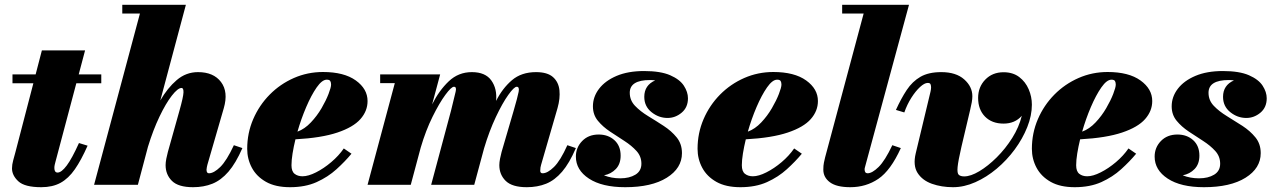

<svg xmlns="http://www.w3.org/2000/svg" viewBox="-20 -770 5318 800"><path d="M345 -163Q318.5 -103 292 -64.8Q265.5 -26.5 232.2 -8.2Q199 10 152 10Q83 10 56.5 -14.5Q30 -39 30 -68.5Q30 -84 35 -102Q40 -120 44 -135L119 -423H32V-460H128.5L154.5 -560H334.5L308 -460H402V-423H298L211 -95.5Q209.5 -90 208 -83.5Q206.5 -77 206.5 -70Q206.5 -51 220 -51Q236 -51 258 -80.2Q280 -109.5 309 -174Z M727.5 -308Q744 -366.5 744.5 -385Q745 -403.5 736.5 -403.5Q721 -403.5 696 -371.5Q671 -339.5 644.5 -284Q618 -228.5 596.5 -158.5L554.5 0H372L563 -713.5H489.5V-750H754.5L648 -351.5Q677.5 -403 716.2 -436.2Q755 -469.5 805 -469.5Q870 -469.5 901 -428.2Q932 -387 912.5 -319.5L844 -83Q843 -79 841.8 -73Q840.5 -67 840.5 -63Q840.5 -48 850.5 -48Q871 -48 897.8 -74.2Q924.5 -100.5 954.5 -165L990 -153Q962.5 -90 931.8 -54.5Q901 -19 865 -4.5Q829 10 784.5 10Q723 10 696.5 -16.2Q670 -42.5 670 -82Q670 -93.5 673 -109Q676 -124.5 679.5 -137Z M1194.5 -81.5Q1194.5 -56 1207.5 -45.8Q1220.5 -35.5 1240.5 -35.5Q1264.5 -35.5 1296.8 -51.8Q1329 -68 1360.2 -94.5Q1391.5 -121 1412.5 -151.5L1444.5 -129.5Q1417.5 -97 1382 -64.8Q1346.5 -32.5 1299.2 -11.2Q1252 10 1188.5 10Q1128 10 1088.5 -12.2Q1049 -34.5 1029.5 -71Q1010 -107.5 1010 -150Q1010 -215.5 1035 -273.5Q1060 -331.5 1103.8 -375.8Q1147.5 -420 1204.5 -445Q1261.5 -470 1325.5 -470Q1413.5 -470 1462.5 -434.8Q1511.5 -399.5 1511.5 -349Q1511.5 -307.5 1481.8 -273.8Q1452 -240 1386 -217.8Q1320 -195.5 1211 -189.5Q1203.5 -158.5 1199 -130.5Q1194.5 -102.5 1194.5 -81.5ZM1341.5 -438Q1322 -438 1299.5 -405.8Q1277 -373.5 1255.8 -323.8Q1234.5 -274 1219.5 -221.5Q1249.5 -232.5 1275.2 -259.8Q1301 -287 1319.8 -319.2Q1338.5 -351.5 1349 -378.8Q1359.5 -406 1359.5 -417.5Q1359.5 -426.5 1356.2 -432.2Q1353 -438 1341.5 -438Z M1625 -423.5H1564V-460H1814L1780.5 -335Q1809.5 -393 1849.8 -431.2Q1890 -469.5 1946 -469.5Q2002.5 -469.5 2027.2 -434.8Q2052 -400 2047 -349.5Q2073.5 -402 2113 -435.8Q2152.5 -469.5 2213.5 -469.5Q2261 -469.5 2284.2 -448.8Q2307.5 -428 2311 -394Q2314.5 -360 2303 -319.5L2234.5 -83Q2233 -78.5 2232 -72.2Q2231 -66 2231 -58.5Q2231 -48 2241 -48Q2261.5 -48 2288.2 -74.2Q2315 -100.5 2344 -165L2379.5 -153Q2352.5 -90 2322 -54.5Q2291.5 -19 2255.5 -4.5Q2219.5 10 2175 10Q2114 10 2087.2 -16.2Q2060.5 -42.5 2060.5 -82Q2060.5 -93 2063.5 -108.8Q2066.5 -124.5 2070 -137L2120 -308Q2137 -366.5 2141 -387.5Q2145 -408.5 2133 -408.5Q2122 -408.5 2097.8 -374.5Q2073.5 -340.5 2046 -282.2Q2018.5 -224 1997 -152L1956 0H1776.5L1859 -308Q1873.5 -367.5 1878.5 -388Q1883.5 -408.5 1871.5 -408.5Q1860.5 -408.5 1835.8 -375Q1811 -341.5 1782.5 -284Q1754 -226.5 1733 -155L1691.5 0H1511.5Z M2821.5 -132Q2821.5 -69 2758.2 -29.5Q2695 10 2585 10Q2488.5 10 2434 -25.8Q2379.5 -61.5 2379.5 -117.5Q2379.5 -155.5 2405.8 -182.5Q2432 -209.5 2474.5 -209.5Q2514 -209.5 2540 -186Q2566 -162.5 2566 -121.5Q2566 -86.5 2546 -65.8Q2526 -45 2496.5 -39.5Q2527.5 -27 2564.5 -27Q2602.5 -27 2627.5 -42.2Q2652.5 -57.5 2652.5 -88Q2652.5 -118.5 2632 -141Q2611.5 -163.5 2581.5 -182.8Q2551.5 -202 2521.5 -222Q2491.5 -242 2471 -267Q2450.5 -292 2450.5 -327Q2450.5 -366.5 2476 -400Q2501.5 -433.5 2549.2 -453.8Q2597 -474 2663.5 -474Q2732.5 -474 2772.5 -456.5Q2812.5 -439 2829.5 -412.8Q2846.5 -386.5 2846.5 -360.5Q2846.5 -322.5 2820.2 -300.5Q2794 -278.5 2761.5 -278.5Q2724.5 -278.5 2694.5 -302.8Q2664.5 -327 2664.5 -366.5Q2664.5 -415 2710 -435Q2699.5 -436.5 2688.5 -436.5Q2604 -436.5 2604 -383.5Q2604 -352 2626 -329Q2648 -306 2680.5 -286.2Q2713 -266.5 2745.2 -245.5Q2777.5 -224.5 2799.5 -197.5Q2821.5 -170.5 2821.5 -132Z M3071 -81.5Q3071 -56 3084 -45.8Q3097 -35.5 3117 -35.5Q3141 -35.5 3173.2 -51.8Q3205.5 -68 3236.8 -94.5Q3268 -121 3289 -151.5L3321 -129.5Q3294 -97 3258.5 -64.8Q3223 -32.5 3175.8 -11.2Q3128.5 10 3065 10Q3004.5 10 2965 -12.2Q2925.5 -34.5 2906 -71Q2886.5 -107.5 2886.5 -150Q2886.5 -215.5 2911.5 -273.5Q2936.5 -331.5 2980.2 -375.8Q3024 -420 3081 -445Q3138 -470 3202 -470Q3290 -470 3339 -434.8Q3388 -399.5 3388 -349Q3388 -307.5 3358.2 -273.8Q3328.5 -240 3262.5 -217.8Q3196.5 -195.5 3087.5 -189.5Q3080 -158.5 3075.5 -130.5Q3071 -102.5 3071 -81.5ZM3218 -438Q3198.5 -438 3176 -405.8Q3153.5 -373.5 3132.2 -323.8Q3111 -274 3096 -221.5Q3126 -232.5 3151.8 -259.8Q3177.5 -287 3196.2 -319.2Q3215 -351.5 3225.5 -378.8Q3236 -406 3236 -417.5Q3236 -426.5 3232.8 -432.2Q3229.5 -438 3218 -438Z M3733.5 -153Q3691 -59.5 3639.8 -24.8Q3588.5 10 3523 10Q3465.5 10 3438 -10.5Q3410.5 -31 3410.5 -63Q3410.5 -80.5 3413 -92.5Q3415.5 -104.5 3418 -114.5L3578.5 -713.5H3489V-750H3767.5L3586.5 -82.5Q3585.5 -78 3584 -73.2Q3582.5 -68.5 3582.5 -64.5Q3582.5 -48 3595 -48Q3614 -48 3640.8 -74.2Q3667.5 -100.5 3698 -165Z M3986 -158.5Q3972.5 -100 3970 -74Q3967.5 -48 3975 -41.5Q3982.5 -35 3997.5 -35Q4024.5 -35 4060.5 -56.5Q4096.5 -78 4133 -114.2Q4169.5 -150.5 4197.8 -195.5Q4226 -240.5 4237.5 -287.5Q4209 -255 4161.5 -255Q4113 -255 4084.2 -284.2Q4055.5 -313.5 4055.5 -362Q4055.5 -407.5 4085.2 -438.2Q4115 -469 4161.5 -469Q4200.5 -469 4226.8 -449Q4253 -429 4266.2 -398Q4279.5 -367 4279.5 -334Q4279.5 -288.5 4260.2 -240.2Q4241 -192 4208 -147.2Q4175 -102.5 4132.8 -67Q4090.5 -31.5 4043.8 -10.8Q3997 10 3951 10Q3903 10 3863 -4.2Q3823 -18.5 3803.2 -49.5Q3783.5 -80.5 3795.5 -131L3857 -387.5Q3858 -392 3858.8 -397Q3859.5 -402 3859.5 -405.5Q3859.5 -413.5 3857.2 -419Q3855 -424.5 3845.5 -424.5Q3832 -424.5 3813.5 -407.5Q3795 -390.5 3777.2 -362.5Q3759.5 -334.5 3748 -301.5L3713 -312Q3734.5 -359.5 3758 -395Q3781.5 -430.5 3815.2 -450Q3849 -469.5 3902 -469.5Q3963.5 -469.5 3997.5 -439.2Q4031.5 -409 4031.5 -369Q4031.5 -358 4029 -343.5Q4026.5 -329 4022.5 -313Z M4464 -81.5Q4464 -56 4477 -45.8Q4490 -35.5 4510 -35.5Q4534 -35.5 4566.2 -51.8Q4598.5 -68 4629.8 -94.5Q4661 -121 4682 -151.5L4714 -129.5Q4687 -97 4651.5 -64.8Q4616 -32.5 4568.8 -11.2Q4521.5 10 4458 10Q4397.5 10 4358 -12.2Q4318.5 -34.5 4299 -71Q4279.5 -107.5 4279.5 -150Q4279.5 -215.5 4304.5 -273.5Q4329.5 -331.5 4373.2 -375.8Q4417 -420 4474 -445Q4531 -470 4595 -470Q4683 -470 4732 -434.8Q4781 -399.5 4781 -349Q4781 -307.5 4751.2 -273.8Q4721.5 -240 4655.5 -217.8Q4589.5 -195.5 4480.5 -189.5Q4473 -158.5 4468.5 -130.5Q4464 -102.5 4464 -81.5ZM4611 -438Q4591.5 -438 4569 -405.8Q4546.5 -373.5 4525.2 -323.8Q4504 -274 4489 -221.5Q4519 -232.5 4544.8 -259.8Q4570.5 -287 4589.2 -319.2Q4608 -351.5 4618.5 -378.8Q4629 -406 4629 -417.5Q4629 -426.5 4625.8 -432.2Q4622.5 -438 4611 -438Z M5233 -132Q5233 -69 5169.8 -29.5Q5106.5 10 4996.5 10Q4900 10 4845.5 -25.8Q4791 -61.5 4791 -117.5Q4791 -155.5 4817.2 -182.5Q4843.5 -209.5 4886 -209.5Q4925.5 -209.5 4951.5 -186Q4977.5 -162.5 4977.5 -121.5Q4977.5 -86.5 4957.5 -65.8Q4937.5 -45 4908 -39.5Q4939 -27 4976 -27Q5014 -27 5039 -42.2Q5064 -57.5 5064 -88Q5064 -118.5 5043.5 -141Q5023 -163.5 4993 -182.8Q4963 -202 4933 -222Q4903 -242 4882.5 -267Q4862 -292 4862 -327Q4862 -366.5 4887.5 -400Q4913 -433.5 4960.8 -453.8Q5008.5 -474 5075 -474Q5144 -474 5184 -456.5Q5224 -439 5241 -412.8Q5258 -386.5 5258 -360.5Q5258 -322.5 5231.8 -300.5Q5205.5 -278.5 5173 -278.5Q5136 -278.5 5106 -302.8Q5076 -327 5076 -366.5Q5076 -415 5121.5 -435Q5111 -436.5 5100 -436.5Q5015.5 -436.5 5015.5 -383.5Q5015.5 -352 5037.5 -329Q5059.5 -306 5092 -286.2Q5124.5 -266.5 5156.8 -245.5Q5189 -224.5 5211 -197.5Q5233 -170.5 5233 -132Z"/></svg>

Font: Bodoni* 06pt Fatface
Style: Italic
Weight: 900
Italic angle: -13°
Version: Version 2.3